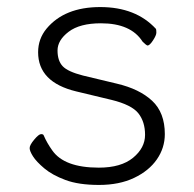

<svg xmlns="http://www.w3.org/2000/svg" viewBox="-20 -506 550 544"><path d="M296 -223 196 -247Q88 -273 88 -358Q88 -396 112 -425Q163 -486 264 -486Q365 -486 422 -424Q423 -421 423 -413.5Q423 -406 413.5 -391.5Q404 -377 398 -377Q394 -378 384 -388Q351 -440 266 -440Q206 -440 174.5 -416Q143 -392 143 -363Q143 -334 157.5 -318.5Q172 -303 215 -292L311 -269Q375 -254 411 -220.5Q447 -187 447 -126Q447 -87 424.5 -54.5Q402 -22 360 -2Q318 18 260.5 18Q203 18 165.5 4Q128 -10 105.5 -29Q83 -48 73.5 -63Q64 -78 64 -86.5Q64 -95 77 -110.5Q90 -126 96.5 -126Q103 -126 104 -122Q113 -101 128 -80Q162 -31 260 -31Q323 -31 357 -59Q391 -87 391 -124Q391 -161 372 -185Q353 -209 296 -223Z"/></svg>

Font: Moon Stars Kai T Light
Style: Regular
Weight: 300
Designer: GuiWonder
Version: Version 1.101